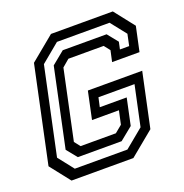

<svg xmlns="http://www.w3.org/2000/svg" viewBox="-126 -814 891 928"><g transform="rotate(-20 319.5 -350.0)"><path d="M86 0 5 -103 110 -597 235 -700H553L634 -597L607 -471H466L478.5 -528L454.5 -558.5H273L236 -527L160.5 -171.5L184 -141.5H365.5L402.5 -172L417.5 -241H279L309 -382H588.5L529 -103L404 0ZM120.5 -48.5H391L487.5 -128L531.5 -334H346L335.5 -286.5H474L445 -150L378.5 -96H153.5L110 -149.5L195.5 -552.5L261.5 -606.5H487L530.5 -552.5L522.5 -515.5H570L582.5 -574.5L519.5 -654H249L153 -574.5L58 -128Z"/></g></svg>

Font: Tourney Thin Medium
Style: Italic
Weight: 500
Italic angle: -12°
Version: Version 1.015